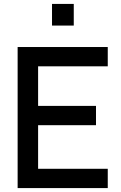

<svg xmlns="http://www.w3.org/2000/svg" viewBox="-20 -960 620 980"><path d="M245.5 -829.5V-940H356.5V-829.5ZM70 0V-720H530V-621.5H174.5V-419.5H470V-321H174.5V-98.5H530V0Z"/></svg>

Font: Manrope KiralyPet SmBd KiralyPet
Style: Regular
Weight: 600
Designer: Mikhail Sharanda
Foundry: Mikhail Sharanda
Version: Version 4.502